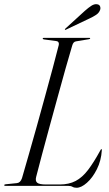

<svg xmlns="http://www.w3.org/2000/svg" viewBox="-25 -879 514 908"><path d="M297.5 0H0.5Q-5 0 -5 -3Q-5 -7 1.5 -7.5L55 -13Q71.5 -14.5 79 -36.5Q92 -81.5 110.2 -144.8Q128.5 -208 148.5 -280Q168.5 -352 188.2 -423.8Q208 -495.5 224.8 -558.5Q241.5 -621.5 253 -666.5Q256 -683 240.5 -685L183.5 -692.5Q177 -693.5 177 -696.5Q177 -700 181.5 -700H397.5Q401.5 -700 401.5 -697.5Q401.5 -694.5 395 -693.5L335 -683.5Q321.5 -682 316.5 -663.5Q303 -618.5 285.2 -555.5Q267.5 -492.5 248 -421.2Q228.5 -350 209 -279Q189.5 -208 173.2 -146.5Q157 -85 146 -42.5Q141 -23 151 -14.8Q161 -6.5 193 -6.5H257Q301 -6.5 332.8 -23.2Q364.5 -40 391.5 -75.5Q418.5 -111 448.5 -166Q452.5 -174 454.5 -174Q457 -174 456.5 -168.5Q453.5 -119 433.2 -78.8Q413 -38.5 386.2 -14.8Q359.5 9 337 9Q325.5 9 317.8 4.5Q310 0 297.5 0ZM376 -827.5Q393.5 -843 407.2 -851.8Q421 -860.5 432.5 -859Q444.5 -858 448 -849.5Q451.5 -841 448.5 -832.5Q443.5 -818 429.5 -808.8Q415.5 -799.5 398 -791.5L287.5 -739Q283 -736.5 282 -738.5Q281 -741 284.5 -744Z"/></svg>

Font: Fraunces 144pt Light
Style: Italic
Weight: 300
Italic angle: -16°
Version: Version 1.000;[0bf87f6ff]